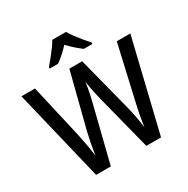

<svg xmlns="http://www.w3.org/2000/svg" viewBox="-205 -1121 1272 1301"><g transform="rotate(-30 431.0 -470.5)"><path d="M857 -714 685 0H570L459 -434Q454 -454 448 -481.5Q442 -509 437 -536.5Q432 -564 429 -583Q428 -568 423.5 -542Q419 -516 413 -487Q407 -458 400 -433L292 0H177L5 -714H111L207 -294Q217 -248 225.5 -200Q234 -152 239 -115Q244 -155 253 -202Q262 -249 271 -287L380 -714H480L590 -286Q600 -248 608.5 -201.5Q617 -155 622 -115Q627 -156 636 -204Q645 -252 655 -294L751 -714ZM485 -941Q497 -919 517 -892Q537 -865 558.5 -839Q580 -813 599 -792V-781H532Q509 -798 482.5 -821Q456 -844 431 -871Q379 -815 330 -781H265V-792Q283 -813 304.5 -839.5Q326 -866 345.5 -892.5Q365 -919 377 -941Z"/></g></svg>

Font: Noto Sans Gurmukhi SemiCondensed Medium
Style: Regular
Weight: 500
Width: 4
Designer: Jelle Bosma - Monotype Design Team
Foundry: Monotype Imaging Inc.
Version: Version 2.004; ttfautohint (v1.8.4.7-5d5b)